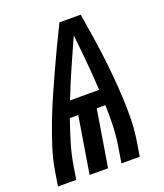

<svg xmlns="http://www.w3.org/2000/svg" viewBox="-150 -826 786 918"><g transform="rotate(-20 243.0 -367.5)"><path d="M-14 0 -2 -74Q7 -130 25 -186.5Q43 -243 64 -298.5Q85 -354 109 -409Q133 -464 158 -518.5Q183 -573 208.5 -627Q234 -681 261 -735H369Q378 -681 386.5 -627Q395 -573 402 -518.5Q409 -464 414 -409Q419 -354 422 -298.5Q425 -243 424 -186.5Q423 -130 414 -74L402 0H309L321 -74Q330 -128 332 -181.5Q334 -235 332 -288H288L241 0H147L194 -288H151Q133 -235 116.5 -181.5Q100 -128 91 -74L79 0ZM181 -367H329Q325 -439 318.5 -510.5Q312 -582 304 -653Q272 -582 240.5 -510.5Q209 -439 181 -367Z"/></g></svg>

Font: Iosevka Term Curly Oblique
Style: Bold
Weight: 700
Italic angle: -9°
Designer: Belleve Invis
Foundry: Belleve Invis
Version: Version 32.3.0